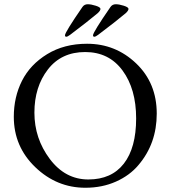

<svg xmlns="http://www.w3.org/2000/svg" viewBox="-20 -870 803 904"><path d="M442 -706Q430 -697 424 -697Q418 -697 418 -704Q418 -718 500 -837Q509 -850 525 -850Q541 -850 563 -843Q585 -836 585 -828Q585 -820 572 -808Q527 -770 442 -706ZM310 -706Q298 -697 292 -697Q286 -697 286 -704Q286 -718 368 -837Q377 -850 393 -850Q409 -850 431 -843Q453 -836 453 -828Q453 -820 440 -808Q395 -770 310 -706ZM563 -99.5Q621 -174 621 -312.5Q621 -451 557 -538Q493 -625 381 -625Q269 -625 205.5 -543Q142 -461 142 -339.5Q142 -218 214.5 -121.5Q287 -25 396 -25Q505 -25 563 -99.5ZM45 -320Q45 -413 83.5 -489.5Q122 -566 202 -615Q282 -664 390 -664Q524 -664 621 -571.5Q718 -479 718 -335Q718 -194 632 -93Q591 -44 526 -15Q461 14 382 14Q247 14 146 -83Q45 -180 45 -320Z"/></svg>

Font: EB Garamond
Style: Regular
Weight: 400
Version: Version 0.012